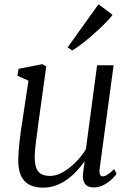

<svg xmlns="http://www.w3.org/2000/svg" viewBox="-20 -854 606 884"><path d="M179 10Q144 10 118.2 -2Q92.5 -14 78.2 -41.8Q64 -69.5 64 -117.5Q64 -134 65.5 -156Q67 -178 70 -202.5Q73 -227 76 -250.5Q79 -274 82.5 -293.5L111 -482.5L60 -505.5L65.5 -537L174.5 -558.5L193 -548.5L157 -289Q154.5 -268.5 151.8 -247.8Q149 -227 146.2 -206.8Q143.5 -186.5 141.8 -167Q140 -147.5 140 -130Q140 -95.5 148.8 -76.8Q157.5 -58 173.5 -51Q189.5 -44 211 -44Q239.5 -44 270.2 -61.8Q301 -79.5 328.8 -107.5Q356.5 -135.5 375.5 -167L427 -553.5H503L439 -78.5Q436.5 -60.5 440.2 -51.2Q444 -42 452 -42Q462 -42 475 -50Q488 -58 505.5 -75.5L517 -54Q512.5 -46.5 497.2 -31.2Q482 -16 459.5 -3.5Q437 9 410.5 9Q382.5 9 370.5 -9Q358.5 -27 362.5 -55Q362.5 -57 363.2 -63Q364 -69 365.2 -77.5Q366.5 -86 367.5 -94.5Q368.5 -103 369.5 -109.5L368.5 -110Q352 -87 332 -65.5Q312 -44 288 -27Q264 -10 236.8 0Q209.5 10 179 10ZM291.5 -636 433.5 -834.5 498 -786Q491.5 -776 476.2 -759.5Q461 -743 440.2 -723.5Q419.5 -704 396.8 -684.5Q374 -665 352 -648.5Q330 -632 312.5 -621.5Z"/></svg>

Font: Merriweather 36pt Light
Style: Italic
Weight: 300
Italic angle: -7.8°
Version: Version 2.101